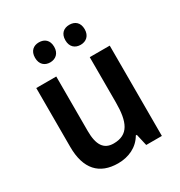

<svg xmlns="http://www.w3.org/2000/svg" viewBox="-176 -865 938 998"><g transform="rotate(-30 293.0 -365.5)"><path d="M144 -681C144 -641 169 -621 201 -621C234 -621 259 -642 259 -681C259 -722 234 -741 201 -741C169 -741 144 -722 144 -681ZM326 -681C326 -641 351 -621 384 -621C417 -621 442 -642 442 -681C442 -722 417 -741 384 -741C351 -741 326 -722 326 -681ZM512 -542H392V-271C392 -154 365 -91 276 -91C217 -91 191 -132 191 -215V-542H71V-189C71 -56 133 10 245 10C308 10 365 -16 396 -70H402L418 0H512Z"/></g></svg>

Font: Noto Sans Kannada SemiCondensed SemiBold
Style: Regular
Weight: 600
Width: 4
Designer: Jelle Bosma - Monotype Design Team
Foundry: Monotype Imaging Inc.
Version: Version 2.005